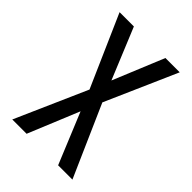

<svg xmlns="http://www.w3.org/2000/svg" viewBox="-215 -617 930 930"><g transform="rotate(45 250.0 -152.5)"><path d="M142 215H44L206 -152L44 -520H142L250 -258L358 -520H456L294 -152L456 215H358L250 -47Z"/></g></svg>

Font: Iosevka Medium
Style: Regular
Weight: 500
Monospace: yes
Designer: Belleve Invis
Foundry: Belleve Invis
Version: Version 32.5.0; ttfautohint (v1.8.4)